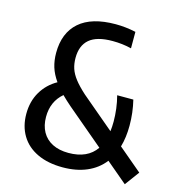

<svg xmlns="http://www.w3.org/2000/svg" viewBox="-111 -849 897 958"><g transform="rotate(15 337.0 -370.0)"><path d="M619.5 10 510.5 -82Q475.5 -37 421.5 -14Q367.5 9 297.5 9Q221.5 9 166.5 -17Q111.5 -43 82.8 -90.8Q54 -138.5 54 -202.5Q54 -267 83.2 -316.5Q112.5 -366 163.5 -394.5Q139.5 -428.5 129.2 -462Q119 -495.5 119 -534.5Q119 -638 182.5 -693.8Q246 -749.5 370 -749.5Q421.5 -749.5 474 -738V-653Q427.5 -664.5 376.5 -664.5Q295.5 -664.5 257.2 -632Q219 -599.5 219 -535.5Q219 -505.5 227.2 -480.5Q235.5 -455.5 255.5 -429.5Q275.5 -403.5 311.5 -371L482 -227Q485 -250.5 485 -277.5Q485 -309 480.8 -343.2Q476.5 -377.5 468 -409H551.5Q567 -345.5 567 -278.5Q567 -217 552.5 -167.5L674.5 -64.5ZM450 -133 257 -296Q232 -317.5 209 -340.5Q153 -293 153 -213.5Q153 -168.5 171.2 -135.8Q189.5 -103 224.2 -85.5Q259 -68 307 -68Q405.5 -68 450 -133Z"/></g></svg>

Font: Encode Sans Condensed Medium
Style: Regular
Weight: 500
Width: 3
Designer: Multiple Designers
Foundry: Impallari Type
Version: Version 2.000